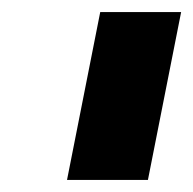

<svg xmlns="http://www.w3.org/2000/svg" viewBox="-20 -721 320 318"><path d="M225 -423H91L146 -701H280Z"/></svg>

Font: Argentum Sans
Style: Bold Italic
Weight: 700
Italic angle: -11°
Designer: Julieta Ulanovsky (font), Cristiano Sobral (main changes and remaster)
Foundry: Julieta Ulanovsky (font), Cristiano Sobral (main changes and remaster)
Version: Version 2.007;June 15, 2022;FontCreator 14.0.0.2814 64-bit; 